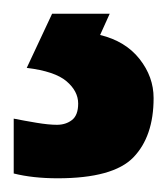

<svg xmlns="http://www.w3.org/2000/svg" viewBox="-64 -20 244 280"><path d="M160 123Q160 179 130.5 209.5Q101 240 20 240Q-16 240 -44 233V153Q-29 156 -11 159Q7 162 19 162Q32 162 41 155Q50 148 50 131Q50 113 33 98.5Q16 84 -25 79L12 0H96L82 31Q119 40 139.5 66Q160 92 160 123Z"/></svg>

Font: Noto Sans Gurmukhi Condensed
Style: Bold
Weight: 700
Width: 3
Designer: Jelle Bosma - Monotype Design Team
Foundry: Monotype Imaging Inc.
Version: Version 2.004; ttfautohint (v1.8.4.7-5d5b)